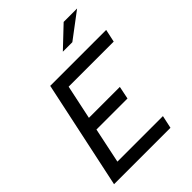

<svg xmlns="http://www.w3.org/2000/svg" viewBox="-256 -1045 1172 1172"><g transform="rotate(-45 329.5 -459.0)"><path d="M27 0ZM27 0 176 -700H659L641 -617H252L205 -395H472L455 -312H187L139 -83H532L514 0ZM510 -918H626L460 -793H378Z"/></g></svg>

Font: Rosa Sans
Style: Italic
Weight: 400
Italic angle: -12°
Designer: Pentagram / MCKL
Foundry: Pentagram / MCKL
Version: Version 1.005;September 16, 2019;FontCreator 11.5.0.2425 64-